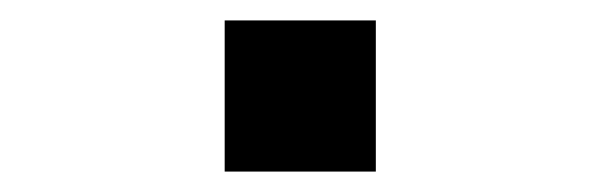

<svg xmlns="http://www.w3.org/2000/svg" viewBox="-20 -168 588 188"><path d="M200 0V-148H348V0Z"/></svg>

Font: Iosevka Semi-Condensed Medium
Style: Regular
Weight: 500
Monospace: yes
Designer: Belleve Invis
Foundry: Belleve Invis
Version: Version 27.3.5